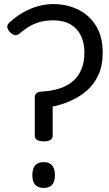

<svg xmlns="http://www.w3.org/2000/svg" viewBox="-20 -910 538 944"><path d="M195 -215Q173 -215 162 -222Q151 -229 151 -243V-433Q151 -445 160 -452Q169 -459 185 -460Q230 -462 268 -473.5Q306 -485 334.5 -507.5Q363 -530 379 -566Q395 -602 395 -652Q395 -699 377.5 -735Q360 -771 326 -790.5Q292 -810 241 -810Q202 -810 171.5 -800.5Q141 -791 118.5 -776.5Q96 -762 77 -746Q65 -735 53.5 -737Q42 -739 29 -752Q18 -764 16 -775.5Q14 -787 25 -798Q55 -826 90.5 -847Q126 -868 165 -879Q204 -890 241 -890Q308 -890 363 -863.5Q418 -837 451.5 -784Q485 -731 485 -650Q485 -588 464 -542Q443 -496 407.5 -465Q372 -434 328 -414.5Q284 -395 239 -386V-243Q239 -229 228 -222Q217 -215 195 -215ZM195 14Q167 14 153 -1.5Q139 -17 139 -49Q139 -81 153 -97Q167 -113 195 -113Q222 -113 236 -97Q250 -81 250 -49Q250 -17 236 -1.5Q222 14 195 14Z"/></svg>

Font: Playwrite GB J
Style: Regular
Weight: 400
Designer: Veronika Burian, José Scaglione
Foundry: TypeTogether
Version: Version 1.002